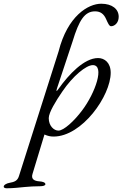

<svg xmlns="http://www.w3.org/2000/svg" viewBox="-143 -726 658 1032"><path d="M401 -706C331 -706 220 -640 172 -450L-41 220C-49 246 -65 252 -93 257C-105 259 -123 267 -123 277C-123 284 -114 286 -107 286C-71 286 -41 282 -8 279C16 277 41 275 72 275C87 275 101 272 101 264C101 254 84 250 71 249C39 247 23 236 32 208L96 -3C114 5 128 8 145 8C298 8 452 -211 452 -335C452 -389 419 -414 384 -414C309 -414 226 -325 172 -249C167 -242 163 -237 162 -237C160 -237 160 -241 163 -250L247 -503C282 -618 312 -665 368 -665C397 -665 415 -651 427 -624C437 -602 444 -585 454 -585C472 -585 495 -602 495 -636C495 -677 460 -706 401 -706ZM192 -234C249 -318 320 -376 356 -376C421 -376 370 -227 298 -132C256 -76 200 -24 171 -24C147 -24 119 -49 119 -91C119 -121 157 -183 192 -234Z"/></svg>

Font: EB Garamond
Style: Italic
Weight: 400
Italic angle: -17.2°
Designer: Georg Duffner and Octavio Pardo
Foundry: Georg Duffner
Version: Version 1.000;PS 001.000;hotconv 1.0.88;makeotf.lib2.5.64775